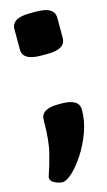

<svg xmlns="http://www.w3.org/2000/svg" viewBox="-120 -563 404 727"><g transform="rotate(-15 81.5 -200.0)"><path d="M32 125Q19 125 2 117Q-15 109 -15 96Q-15 93 -13 87Q-11 81 -9 75Q-2 56 10.5 7.5Q23 -41 23 -121Q23 -164 91 -164H105Q173 -164 173 -121Q173 -77 157 -33.5Q141 10 117.5 46Q94 82 70.5 103.5Q47 125 32 125ZM78 -359Q40 -359 22.5 -370Q5 -381 5 -402V-482Q5 -503 22.5 -514Q40 -525 78 -525H100Q138 -525 155.5 -514Q173 -503 173 -482V-402Q173 -381 155.5 -370Q138 -359 100 -359Z"/></g></svg>

Font: Asap Condensed Black
Style: Regular
Weight: 900
Width: 3
Designer: Pablo Cosgaya
Foundry: Omnibus-Type
Version: Version 3.001; ttfautohint (v1.8.4.7-5d5b)